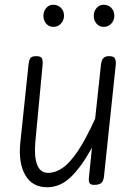

<svg xmlns="http://www.w3.org/2000/svg" viewBox="-20 -777 582 807"><path d="M178.5 10Q115 10 85.8 -41.8Q56.5 -93.5 65.5 -178.5L100 -506.5Q101 -519 106 -530Q111 -541 132.5 -541Q153 -541 156.8 -530.5Q160.5 -520 159 -504L128.5 -180.5Q123 -119.5 136 -85Q149 -50.5 182.5 -50.5Q213 -50.5 243.5 -71.5Q274 -92.5 307.5 -142.5Q341 -192.5 380 -278.5L404.5 -506.5Q405.5 -514.5 408.2 -522.5Q411 -530.5 418.2 -535.8Q425.5 -541 439 -541Q459 -541 463.5 -530.2Q468 -519.5 466.5 -504L417 -35Q415 -16.5 406 -8.2Q397 0 376 0Q360.5 0 356.2 -7.5Q352 -15 354 -33L366.5 -156.5Q322.5 -76 277.8 -33Q233 10 178.5 10ZM416 -664Q397.5 -664 385.8 -677.5Q374 -691 374 -711Q374 -729 385.5 -743Q397 -757 416 -757Q434.5 -757 447.5 -744.2Q460.5 -731.5 460.5 -711Q460.5 -691.5 447.8 -677.8Q435 -664 416 -664ZM204 -664Q186 -664 174.2 -677.5Q162.5 -691 162.5 -711Q162.5 -729 174 -743Q185.5 -757 204 -757Q223 -757 236 -744.2Q249 -731.5 249 -711Q249 -691.5 236.2 -677.8Q223.5 -664 204 -664Z"/></svg>

Font: Edu SA Hand Cursive
Style: Regular
Weight: 400
Designer: Tina and Corey Anderson, Eben Sorkin, Mirko Velimirovic
Foundry: Google for Education
Version: Version 2.000